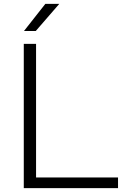

<svg xmlns="http://www.w3.org/2000/svg" viewBox="-20 -965 636 985"><path d="M102 0V-740H165V-54.5H585.5V0ZM103 -806 212.5 -945H284L163.5 -806Z"/></svg>

Font: Encode Sans Expanded Light
Style: Regular
Weight: 300
Width: 7
Designer: Multiple Designers
Foundry: Impallari Type
Version: Version 2.000